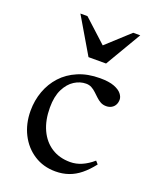

<svg xmlns="http://www.w3.org/2000/svg" viewBox="-129 -746 673 832"><g transform="rotate(20 207.0 -330.0)"><path d="M273 -436Q314 -436 338.2 -426.8Q362.5 -417.5 373.2 -404Q384 -390.5 384 -377.5Q384 -363.5 378.2 -353Q372.5 -342.5 362 -336.8Q351.5 -331 338 -331Q323.5 -331 312 -337.2Q300.5 -343.5 290.8 -352.8Q281 -362 271.2 -371.2Q261.5 -380.5 250 -386.8Q238.5 -393 224 -393Q196.5 -393 170.8 -376.8Q145 -360.5 128.2 -327Q111.5 -293.5 111.5 -242.5Q111.5 -183.5 131.5 -140.2Q151.5 -97 188 -73.5Q224.5 -50 274 -50Q301.5 -50 327.8 -61.5Q354 -73 378.5 -94.5L390.5 -81Q366.5 -50 341.5 -29.8Q316.5 -9.5 288.5 0.2Q260.5 10 228 10Q172 10 129 -17.8Q86 -45.5 61.8 -93.2Q37.5 -141 37.5 -201Q37.5 -248.5 53 -291Q68.5 -333.5 98.2 -366Q128 -398.5 172 -417.2Q216 -436 273 -436ZM241 -567.5H228L340 -670H372.5L275 -504.5H194L96.5 -670H129Z"/></g></svg>

Font: Newsreader Text
Style: Regular
Weight: 400
Designer: Hugues Gentile
Foundry: Production Type
Version: Version 1.001